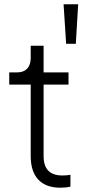

<svg xmlns="http://www.w3.org/2000/svg" viewBox="-20 -868 414 894"><path d="M123 -141V-474H23V-531H61Q90 -531 106.5 -548.5Q123 -566 123 -598V-655H183V-531H299V-474H183V-141Q183 -51 270 -51Q293 -51 308 -54V1Q289 6 261 6Q194 6 158.5 -31.5Q123 -69 123 -141ZM276 -848H344L333 -664H288Z"/></svg>

Font: BLUETTI 2.0 Extralight
Style: Roman
Weight: 200
Designer: Stijn de Vries
Foundry: tokotype
Version: Version 2.005;October 31, 2023;FontCreator 14.0.0.2814 64-bi